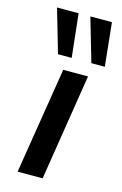

<svg xmlns="http://www.w3.org/2000/svg" viewBox="-118 -815 551 868"><g transform="rotate(15 157.5 -381.5)"><path d="M57 0 137 -498H253L174 0ZM252 -560 193 -763H294L315 -560ZM96 -560 37 -763H138L160 -560Z"/></g></svg>

Font: Nunito Sans 7pt SemiExpanded SemiBold
Style: Italic
Weight: 600
Width: 6
Italic angle: -9°
Designer: Vernon Adams
Foundry: Vernon Adams
Version: Version 3.101;gftools[0.9.27]